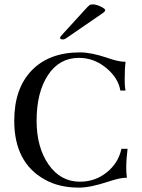

<svg xmlns="http://www.w3.org/2000/svg" viewBox="-20 -846 647 876"><path d="M340 10Q249 10 184 -27Q45 -104 45 -295Q45 -442 124.5 -524.5Q204 -607 345 -607Q395 -607 467 -583Q519 -564 553 -564Q549 -536 549 -489Q549 -463 550 -452Q552 -434 553 -433H529Q520 -490 464.5 -536Q409 -582 340 -582Q251 -582 199 -503.5Q147 -425 147 -295Q147 -174 201.5 -95.5Q256 -17 345 -17Q414 -17 467 -59.5Q520 -102 534 -167H562Q556 -120 556 -82Q556 -53 559 -35H553Q528 -35 473 -17Q392 10 340 10ZM267 -666Q254 -666 254 -674Q254 -678 272 -697L367 -801Q382 -818 388 -822Q392 -826 403 -826Q419 -826 439.5 -816Q460 -806 460 -800Q460 -794 450 -787L287 -675Q275 -666 267 -666Z"/></svg>

Font: UnnaRegular
Style: Regular
Weight: 400
Designer: Jorge de Buen Unna
Foundry: Omnibus-Type
Version: Version 2.008;hotconv 1.0.109;makeotfexe 2.5.65596